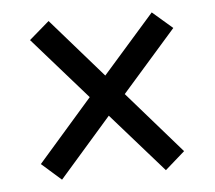

<svg xmlns="http://www.w3.org/2000/svg" viewBox="-38 -601 544 486"><g transform="rotate(-5 233.5 -358.5)"><path d="M101 -157 51 -201 189 -359 51 -516 102 -560 233 -410 364 -559 415 -515 278 -359 415 -202 365 -158 233 -308Z"/></g></svg>

Font: Noto Serif Khmer Condensed
Style: Bold
Weight: 700
Width: 3
Designer: Danh Hong and the Monotype Design Team
Foundry: Monotype Imaging Inc.
Version: Version 2.004; ttfautohint (v1.8.4.7-5d5b)